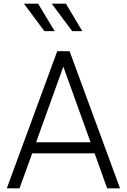

<svg xmlns="http://www.w3.org/2000/svg" viewBox="-20 -1023 688 1043"><path d="M17 0 291 -745H358L632 0H562L494 -190H155L86 0ZM176 -250H472L324 -661ZM221 -854 110 -1003H187L277 -854ZM372 -854 261 -1003H338L427 -854Z"/></svg>

Font: Plus Jakarta Sans Light
Style: Regular
Weight: 300
Designer: Gumpita Rahayu
Foundry: Tokotype
Version: Version 2.006; ttfautohint (v1.8.4.7-5d5b)